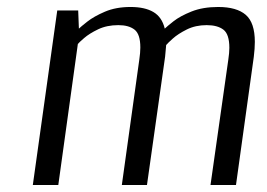

<svg xmlns="http://www.w3.org/2000/svg" viewBox="-20 -530 764 550"><path d="M144 -500H204L206 -448Q211 -453 230 -468Q249 -483 280.5 -496.5Q312 -510 354 -510Q395 -510 419.5 -495.5Q444 -481 452 -448Q458 -454 477 -469Q496 -484 528.5 -497Q561 -510 605 -510Q658 -510 684 -487.5Q710 -465 710 -410Q710 -391 707 -367L656 0H583L634 -359Q637 -379 637 -393Q637 -432 620 -445Q603 -458 572 -458Q540 -458 515 -445.5Q490 -433 475 -419.5Q460 -406 456 -401L453 -368L401 0H329L379 -359Q382 -379 382 -394Q382 -432 365.5 -445Q349 -458 319 -458Q286 -458 261 -446Q236 -434 221 -421Q206 -408 203 -404L147 0H74Z"/></svg>

Font: Arsenal SC
Style: Italic
Weight: 400
Italic angle: -9.10001°
Designer: Andrij Shevchenko
Foundry: Stairsfor
Version: Version 2.001; ttfautohint (v1.8.4.7-5d5b)